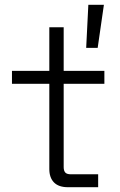

<svg xmlns="http://www.w3.org/2000/svg" viewBox="-20 -782 502 802"><path d="M264 0Q225 0 205.5 -20Q186 -40 186 -76V-432H30V-486H186V-668H246V-486H416V-432H246V-84Q246 -69 252.5 -61.5Q259 -54 276 -54H390V0ZM340 -582 349 -762H414L388 -582Z"/></svg>

Font: Space Grotesk Light
Style: Regular
Weight: 300
Designer: Florian Karsten
Foundry: Florian Karsten
Version: Version 2.000